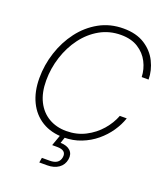

<svg xmlns="http://www.w3.org/2000/svg" viewBox="-166 -852 1013 1169"><g transform="rotate(20 340.5 -267.0)"><path d="M313.5 10.3Q232.4 10.3 173.8 -25.6Q115.2 -61.5 83.7 -126.7Q52.2 -191.9 52.2 -279.3Q52.2 -364.7 78.9 -446.5Q105.5 -528.3 155.3 -594Q205.1 -659.7 275.1 -698.7Q345.2 -737.8 432.1 -737.8Q515.1 -737.8 570.1 -702.6Q625 -667.5 652.3 -612.3Q679.7 -557.1 680.2 -497.6H635.7Q633.8 -548.3 610.6 -593.5Q587.4 -638.7 542.5 -667.2Q497.6 -695.8 430.7 -695.8Q356 -695.8 294.4 -660.9Q232.9 -626 188.7 -566.9Q144.5 -507.8 120.4 -433.3Q96.2 -358.9 96.2 -279.8Q96.2 -200.7 124 -145.3Q151.9 -89.8 201.4 -60.8Q251 -31.7 315.4 -31.7Q383.3 -31.7 438.7 -60.3Q494.1 -88.9 533.2 -134Q572.3 -179.2 591.3 -230H636.2Q621.1 -185.1 591.8 -142.3Q562.5 -99.6 521 -65.2Q479.5 -30.8 427.2 -10.3Q375 10.3 313.5 10.3ZM227.5 204.1 232.9 172.4H283.7Q343.8 172.4 351.6 125.5Q359.4 78.1 296.9 78.1H265.1L297.9 -13.7H324.2L324.7 0L308.6 47.4Q351.6 48.8 372.8 69.6Q394 90.3 388.2 125.5Q381.8 163.1 352.3 183.6Q322.8 204.1 278.8 204.1Z"/></g></svg>

Font: Inter Display ExtraLight
Style: Italic
Weight: 200
Italic angle: -9.39999°
Designer: Rasmus Andersson
Foundry: rsms
Version: Version 4.000;git-a52131595